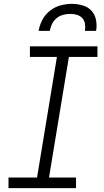

<svg xmlns="http://www.w3.org/2000/svg" viewBox="-20 -975 540 995"><path d="M374 0H24V-55H172L275 -680H135V-735H485V-680H337L234 -55H374ZM180 -815Q185 -844 199.5 -872Q214 -900 239 -919.5Q264 -939 293.5 -947Q323 -955 352 -955Q381 -955 408.5 -947Q436 -939 454 -919.5Q472 -900 477.5 -872Q483 -844 478 -815H420Q423 -833 420.5 -850.5Q418 -868 407 -880.5Q396 -893 379 -898Q362 -903 344 -903Q326 -903 307 -898Q288 -893 273 -880.5Q258 -868 249.5 -850.5Q241 -833 238 -815Z"/></svg>

Font: Iosevka Term Curly Lt Obl
Style: Regular
Weight: 300
Italic angle: -9°
Designer: Belleve Invis
Foundry: Belleve Invis
Version: Version 32.3.0